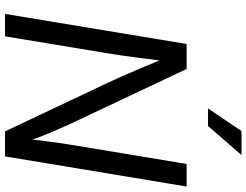

<svg xmlns="http://www.w3.org/2000/svg" viewBox="-129 -858 987 769"><g transform="rotate(90 364.5 -473.5)"><path d="M35.6 0 156.2 -727.5H256.3L478 -257.8Q484.9 -242.7 496.3 -216.6Q507.8 -190.4 521 -158Q534.2 -125.5 545.9 -90.8L536.1 -81.1Q539.1 -113.8 543.5 -149.9Q547.9 -186 552.7 -217.8Q557.6 -249.5 560.5 -268.1L636.7 -727.5H727.1L606.4 0H506.3L308.6 -418Q298.8 -439 285.4 -469Q272 -499 254.6 -540.3Q237.3 -581.5 214.4 -636.7L226.1 -649.9Q218.8 -591.8 212.9 -546.9Q207 -502 202.6 -470Q198.2 -438 194.8 -418.9L125.5 0ZM414.1 -813 504.9 -947.3H601.1L484.4 -813Z"/></g></svg>

Font: Inter 24pt
Style: Italic
Weight: 400
Italic angle: -9.3988°
Designer: Rasmus Andersson
Foundry: rsms
Version: Version 4.001;git-66647c0bb